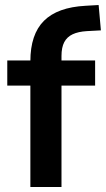

<svg xmlns="http://www.w3.org/2000/svg" viewBox="-20 -745 422 765"><path d="M101 0V-404H9V-504H135L101 -468V-501Q101 -608 155 -662Q209 -716 321 -722L373 -725L382 -624L326 -621Q292 -619 269.5 -608.5Q247 -598 236 -577Q225 -556 225 -522V-491L208 -504H359V-404H225V0Z"/></svg>

Font: Nunitoga
Style: Bold
Weight: 700
Designer: Vernon Adams
Foundry: Vernon Adams
Version: Version 1.0